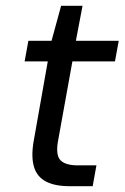

<svg xmlns="http://www.w3.org/2000/svg" viewBox="-20 -643 430 663"><path d="M221 0Q170 0 139 -16Q108 -32 97.5 -66.5Q87 -101 96 -154L145 -431H65L78 -502H158L191 -623H265L242 -502H390L377 -431H230L180 -154Q172 -107 189 -89.5Q206 -72 249 -72H313L300 0Z"/></svg>

Font: DM Sans 16pt
Style: Italic
Weight: 400
Italic angle: -10°
Version: Version 4.004;gftools[0.9.30]